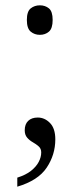

<svg xmlns="http://www.w3.org/2000/svg" viewBox="-20 -548 300 722"><path d="M45 120Q77 110 96.5 94.5Q116 79 125.5 61Q135 43 135 25Q135 11 125.5 2.5Q116 -6 103.5 -13Q91 -20 82 -30.5Q73 -41 73 -58Q73 -81 86 -93.5Q99 -106 122 -106Q148 -106 168 -85.5Q188 -65 188 -24Q188 34 155.5 82.5Q123 131 45 154ZM130 -417Q110 -417 95.5 -429Q81 -441 81 -473Q81 -505 95.5 -516.5Q110 -528 130 -528Q150 -528 164 -516.5Q178 -505 178 -473Q178 -441 164 -429Q150 -417 130 -417Z"/></svg>

Font: Noto Rashi Hebrew Light
Style: Regular
Weight: 300
Version: Version 1.006